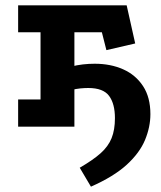

<svg xmlns="http://www.w3.org/2000/svg" viewBox="-20 -475 604 720"><path d="M48 0V-102H132V-354H48V-455H455L487 -312L379 -287L362 -354H259V-102V0ZM321 225 279 154Q329 125 357.5 99.5Q386 74 398.5 43Q411 12 411 -32Q411 -86 389 -115.5Q367 -145 311 -145Q298 -145 281.5 -143.5Q265 -142 246 -137L245 -225Q269 -231 291 -233.5Q313 -236 335 -236Q395 -236 442 -215Q489 -194 516.5 -152Q544 -110 544 -47Q544 1 524 49.5Q504 98 455.5 142.5Q407 187 321 225Z"/></svg>

Font: Podkova ExtraBold
Style: Regular
Weight: 800
Designer: Ilya Yudin
Foundry: Cyreal (www.cyreal.org)
Version: Version 2.103